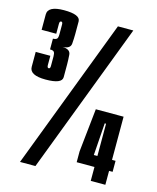

<svg xmlns="http://www.w3.org/2000/svg" viewBox="-105 -754 677 828"><g transform="rotate(15 234.0 -340.5)"><path d="M77.8 -371.6Q6.2 -371.6 6.2 -409.2Q6.2 -446.8 6.2 -475.9H71.5Q71.5 -446.8 71.5 -434.5Q71.5 -422.2 78.6 -422.2Q85.4 -422.2 85.4 -434Q85.4 -445.7 85.4 -477.1Q85.4 -491.5 81 -496.9Q76.6 -502.4 63.1 -502.2V-550.2Q75.9 -550.6 80.6 -555.3Q85.4 -560 85.4 -575.1Q85.4 -608 85.4 -619.4Q85.4 -630.9 78.6 -630.9Q71.5 -630.9 71.5 -618.3Q71.5 -605.8 71.5 -574.4H6.2Q6.2 -604.5 6.2 -642.9Q6.2 -681.2 78.1 -681.2Q151 -681.2 151 -650.6Q151 -620 151 -593Q151 -574.9 149.1 -551.2Q147.2 -527.6 111.8 -526.5Q147.5 -525.9 149.2 -501.4Q151 -477 151 -459.4Q151 -431.9 151 -401.8Q151 -371.6 77.8 -371.6ZM63.6 0 320.1 -674H388.9L132.4 0ZM379.4 0V-62.1H300V-110.4L320.6 -304H444.6V-111.2H460.4V-62.1H444.6V0ZM363.4 -111.2H379.4V-255.2H373.5Z"/></g></svg>

Font: Anybody UltraCondensed Thin
Style: Regular
Weight: 100
Width: 1
Designer: Tyler Finck
Foundry: Etcetera Type Company
Version: Version 1.110